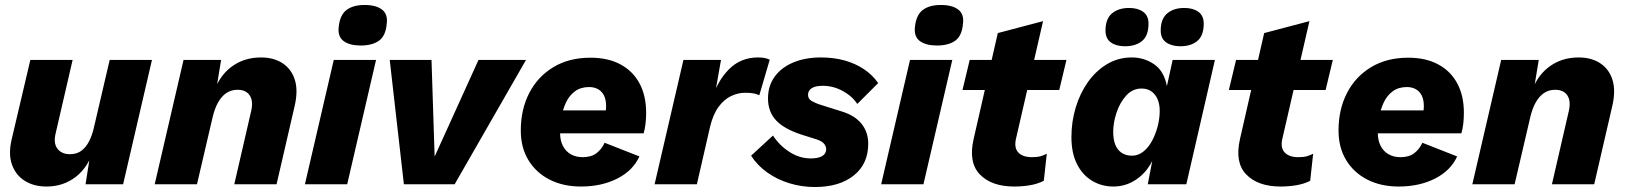

<svg xmlns="http://www.w3.org/2000/svg" viewBox="-20 -741 6543 772"><path d="M167 9Q116 9 79.5 -14Q43 -37 28 -79.5Q13 -122 27 -181L102 -500H272L204 -206Q194 -165 211 -143Q228 -121 261 -121Q289 -121 307.5 -135Q326 -149 338.5 -173.5Q351 -198 358 -230L421 -500H591L475 0H324L349 -159L358 -144Q336 -70 285.5 -30.5Q235 9 167 9Z M602 0 718 -500H869L843 -341L835 -355Q856 -430 907.5 -470Q959 -510 1029 -510Q1081 -510 1116.5 -486.5Q1152 -463 1165.5 -420Q1179 -377 1165 -316L1092 0H922L990 -295Q999 -335 984 -357.5Q969 -380 935 -380Q909 -380 889.5 -366.5Q870 -353 856.5 -328.5Q843 -304 835 -270L772 0Z M1492 -500 1376 0H1206L1322 -500ZM1430 -558Q1386 -558 1361.5 -576Q1337 -594 1342 -634Q1347 -681 1373.5 -701Q1400 -721 1446 -721Q1492 -721 1516 -702.5Q1540 -684 1535 -646Q1531 -597 1504 -577.5Q1477 -558 1430 -558Z M1904 -500H2095L1808 0H1604L1547 -500H1715L1730 -38L1697 -44Z M2316 9Q2244 9 2189.5 -19Q2135 -47 2104.5 -97.5Q2074 -148 2074 -216Q2074 -301 2108 -367Q2142 -433 2205 -471Q2268 -509 2354 -509Q2425 -509 2475 -482Q2525 -455 2551.5 -405.5Q2578 -356 2578 -288Q2578 -264 2575.5 -243Q2573 -222 2568 -205H2184L2185 -297H2457L2411 -271Q2414 -283 2415.5 -293.5Q2417 -304 2417 -315Q2417 -340 2408.5 -357Q2400 -374 2384.5 -382.5Q2369 -391 2349 -391Q2315 -391 2292 -374Q2269 -357 2256 -329.5Q2243 -302 2237.5 -269.5Q2232 -237 2232 -207Q2232 -176 2243.5 -154Q2255 -132 2275.5 -120.5Q2296 -109 2323 -109Q2358 -109 2379 -125.5Q2400 -142 2411 -167L2551 -112Q2525 -55 2462 -23Q2399 9 2316 9Z M2612 0 2728 -500H2879L2847 -318L2840 -335Q2863 -414 2910.5 -462Q2958 -510 3028 -510Q3045 -510 3056 -507.5Q3067 -505 3075 -501L3033 -358Q3023 -363 3010 -365.5Q2997 -368 2976 -368Q2947 -368 2919 -354.5Q2891 -341 2869 -311Q2847 -281 2835 -231L2782 0Z M3256 11Q3204 11 3154.5 -4Q3105 -19 3065 -47.5Q3025 -76 3000 -115L3088 -196Q3114 -156 3154.5 -130Q3195 -104 3240 -104Q3270 -104 3286 -113.5Q3302 -123 3302 -141Q3302 -153 3293 -163.5Q3284 -174 3262 -181L3205 -199Q3133 -222 3100.5 -257Q3068 -292 3068 -345Q3068 -396 3095 -433Q3122 -470 3170 -490Q3218 -510 3281 -510Q3332 -510 3375.5 -498Q3419 -486 3453.5 -463Q3488 -440 3511 -407L3427 -323Q3406 -355 3368 -375.5Q3330 -396 3288 -396Q3259 -396 3244 -386.5Q3229 -377 3229 -360Q3229 -343 3243.5 -335Q3258 -327 3272 -322L3364 -293Q3417 -277 3444 -243.5Q3471 -210 3471 -163Q3471 -82 3413 -35.5Q3355 11 3256 11Z M3809 -500 3693 0H3523L3639 -500ZM3747 -558Q3703 -558 3678.5 -576Q3654 -594 3659 -634Q3664 -681 3690.5 -701Q3717 -721 3763 -721Q3809 -721 3833 -702.5Q3857 -684 3852 -646Q3848 -597 3821 -577.5Q3794 -558 3747 -558Z M4058 9Q3967 9 3920 -39.5Q3873 -88 3895 -183L3992 -608L4174 -656L4066 -187Q4056 -148 4074 -128.5Q4092 -109 4129 -109Q4151 -109 4164.5 -113Q4178 -117 4189 -123L4177 -14Q4151 -1 4120.5 4Q4090 9 4058 9ZM3850 -379 3879 -500H4268L4239 -379Z M4457 9Q4409 9 4370.5 -14.5Q4332 -38 4310 -82Q4288 -126 4288 -190Q4288 -251 4305 -308Q4322 -365 4354 -410.5Q4386 -456 4431 -483Q4476 -510 4531 -510Q4580 -510 4620 -483Q4660 -456 4672 -395L4695 -500H4865L4750 0H4595L4613 -94Q4589 -46 4547.5 -18.5Q4506 9 4457 9ZM4532 -115Q4556 -115 4576.5 -131Q4597 -147 4611.5 -173.5Q4626 -200 4634.5 -232Q4643 -264 4643 -295Q4643 -323 4634 -343Q4625 -363 4609 -374Q4593 -385 4570 -385Q4534 -385 4508.5 -357Q4483 -329 4469.5 -288.5Q4456 -248 4456 -210Q4456 -180 4464.5 -159Q4473 -138 4490 -126.5Q4507 -115 4532 -115ZM4726 -555Q4691 -555 4669 -570.5Q4647 -586 4647 -618Q4647 -665 4673 -687Q4699 -709 4742 -709Q4777 -709 4798.5 -693.5Q4820 -678 4820 -646Q4820 -598 4794.5 -576.5Q4769 -555 4726 -555ZM4503 -555Q4468 -555 4446.5 -570.5Q4425 -586 4425 -618Q4425 -665 4451 -687Q4477 -709 4520 -709Q4555 -709 4576.5 -693.5Q4598 -678 4598 -646Q4598 -598 4572.5 -576.5Q4547 -555 4503 -555Z M5129 9Q5038 9 4991 -39.5Q4944 -88 4966 -183L5063 -608L5245 -656L5137 -187Q5127 -148 5145 -128.5Q5163 -109 5200 -109Q5222 -109 5235.5 -113Q5249 -117 5260 -123L5248 -14Q5222 -1 5191.5 4Q5161 9 5129 9ZM4921 -379 4950 -500H5339L5310 -379Z M5604 9Q5532 9 5477.5 -19Q5423 -47 5392.5 -97.5Q5362 -148 5362 -216Q5362 -301 5396 -367Q5430 -433 5493 -471Q5556 -509 5642 -509Q5713 -509 5763 -482Q5813 -455 5839.5 -405.5Q5866 -356 5866 -288Q5866 -264 5863.5 -243Q5861 -222 5856 -205H5472L5473 -297H5745L5699 -271Q5702 -283 5703.5 -293.5Q5705 -304 5705 -315Q5705 -340 5696.5 -357Q5688 -374 5672.5 -382.5Q5657 -391 5637 -391Q5603 -391 5580 -374Q5557 -357 5544 -329.5Q5531 -302 5525.5 -269.5Q5520 -237 5520 -207Q5520 -176 5531.5 -154Q5543 -132 5563.5 -120.5Q5584 -109 5611 -109Q5646 -109 5667 -125.5Q5688 -142 5699 -167L5839 -112Q5813 -55 5750 -23Q5687 9 5604 9Z M5900 0 6016 -500H6167L6141 -341L6133 -355Q6154 -430 6205.5 -470Q6257 -510 6327 -510Q6379 -510 6414.5 -486.5Q6450 -463 6463.5 -420Q6477 -377 6463 -316L6390 0H6220L6288 -295Q6297 -335 6282 -357.5Q6267 -380 6233 -380Q6207 -380 6187.5 -366.5Q6168 -353 6154.5 -328.5Q6141 -304 6133 -270L6070 0Z"/></svg>

Font: Kantumruy Pro
Style: Italic
Weight: 400
Italic angle: -13°
Designer: Sovichet Tep
Foundry: Sovichet Tep
Version: Version 1.002